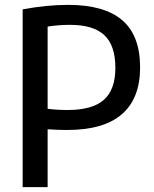

<svg xmlns="http://www.w3.org/2000/svg" viewBox="-20 -768 634 788"><path d="M73 -729.5Q170.5 -748 260 -748Q408 -748 481.5 -685.2Q555 -622.5 555 -491Q555 -364 480.2 -299.2Q405.5 -234.5 255.5 -234.5Q216.5 -234.5 175.5 -237.5V0H73ZM453.5 -489.5Q453.5 -581.5 408.2 -623.8Q363 -666 267.5 -666Q220.5 -666 175.5 -659V-321.5Q214 -316.5 257.5 -316.5Q359 -316.5 406.2 -358.2Q453.5 -400 453.5 -489.5Z"/></svg>

Font: Encode Sans Semi Condensed Medium
Style: Regular
Weight: 500
Width: 4
Designer: Multiple Designers
Foundry: Impallari Type
Version: Version 2.000